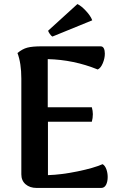

<svg xmlns="http://www.w3.org/2000/svg" viewBox="-20 -925 592 945"><path d="M510 -54Q510 -31 502 -15.5Q494 0 478 0H160Q127 0 106 -18Q85 -36 85 -67V-538Q85 -614 66 -664Q90 -684 114.5 -690.5Q139 -697 185 -697H475Q486 -697 491 -687Q496 -677 496 -661Q496 -638 486 -614Q476 -590 461 -583Q343 -631 215 -634V-397H432Q437 -379 437 -363Q437 -344 432 -326H216V-63Q282 -65 362 -81.5Q442 -98 485 -117Q497 -110 503.5 -92Q510 -74 510 -54ZM238 -745Q232 -748 224.5 -759Q217 -770 217 -774L361 -905Q379 -897 402.5 -872Q426 -847 434 -825Z"/></svg>

Font: Arima Madurai Black
Style: Regular
Weight: 900
Designer: Joana Correia and Natanael Gama
Foundry: NDISCOVER
Version: Version 1.020